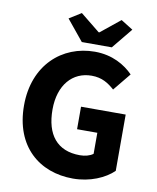

<svg xmlns="http://www.w3.org/2000/svg" viewBox="-93 -924 825 1008"><g transform="rotate(10 319.0 -420.0)"><path d="M365 12C456 12 535 -23 580 -67V-367H342V-247H450V-135C434 -122 407 -115 380 -115C258 -115 197 -193 197 -327C197 -458 268 -537 369 -537C425 -537 459 -514 492 -485L569 -579C526 -623 458 -664 364 -664C190 -664 46 -538 46 -322C46 -103 186 12 365 12ZM287 -702H447L537 -812L473 -852L369 -768H365L261 -852L197 -812Z"/></g></svg>

Font: Giro Sans Regular
Style: Bold
Weight: 700
Designer: Paul D. Hunt
Foundry: Adobe Systems Incorporated
Version: Version 1.000;PS 1.0;hotconv 1.0.88;makeotf.lib2.5.647800